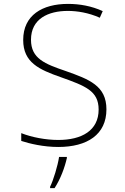

<svg xmlns="http://www.w3.org/2000/svg" viewBox="-20 -744 640 985"><path d="M279 10C428 10 526 -54 526 -183C526 -304 438 -337 316 -380C211 -416 139 -443 139 -540C139 -648 228 -688 328 -688C375 -688 434 -679 492 -653L507 -687C450 -713 389 -724 329 -724C197 -724 99 -666 99 -539C99 -423 181 -387 292 -348C418 -303 486 -278 486 -182C486 -74 399 -26 279 -26C214 -26 142 -40 89 -61V-21C132 -7 203 10 279 10ZM237 214V221H260C290 175 312 116 323 67V61H283C277 104 253 183 237 214Z"/></svg>

Font: Noto Sans Mono ExtraLight
Style: Regular
Weight: 200
Designer: Monotype Design Team
Foundry: Monotype Imaging Inc.
Version: Version 2.014